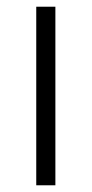

<svg xmlns="http://www.w3.org/2000/svg" viewBox="-20 -552 273 572"><path d="M145 0H88V-532H145Z"/></svg>

Font: Noto Sans Lao Looped Light
Style: Regular
Weight: 300
Designer: Mark Frömberg, Ben Mitchell
Foundry: The Fontpad Ltd
Version: Version 1.002; ttfautohint (v1.8.4.7-5d5b)